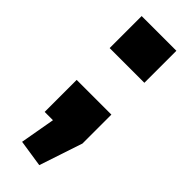

<svg xmlns="http://www.w3.org/2000/svg" viewBox="-220 -526 704 704"><g transform="rotate(45 131.5 -174.0)"><path d="M220 -166V-16L164 152L59 136L83 0H40V-166ZM223 -500V-334H43V-500Z"/></g></svg>

Font: Pathway Extreme ExtraBold
Style: Regular
Weight: 800
Designer: Eduardo Rodriguez Tunni
Foundry: Eduardo Rodriguez Tunni
Version: Version 1.001;gftools[0.9.26]